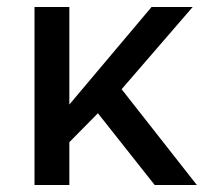

<svg xmlns="http://www.w3.org/2000/svg" viewBox="-20 -531 598 551"><path d="M79 0V-511H179V-231L415 -511H533L329 -275L545 0H424L261 -206L179 -123V0Z"/></svg>

Font: Chivo Medium
Style: Regular
Weight: 400
Version: Version 2.002